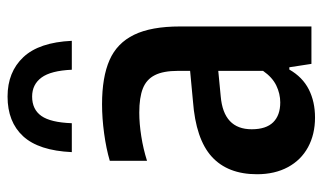

<svg xmlns="http://www.w3.org/2000/svg" viewBox="-193 -651 854 508"><g transform="rotate(-90 234.0 -397.0)"><path d="M418 -347.5V0H319L310 -58.5H304Q284 -23.5 251.5 -7Q219 9.5 177 9.5Q132.5 9.5 98.5 -9Q64.5 -27.5 45.8 -62.2Q27 -97 27 -144Q27 -221.5 73.5 -263.8Q120 -306 220.5 -313.5L300.5 -321V-353Q300.5 -392 289.2 -414.2Q278 -436.5 254 -446Q230 -455.5 190 -455.5Q161 -455.5 127.5 -450.2Q94 -445 62.5 -435V-533.5Q94.5 -543 135 -548.5Q175.5 -554 212 -554Q284 -554 329 -534.2Q374 -514.5 396 -469.2Q418 -424 418 -347.5ZM300.5 -128V-246.5L233 -240Q146 -232.5 146 -158Q146 -120 164.5 -101.2Q183 -82.5 217 -82.5Q240 -82.5 261.8 -93Q283.5 -103.5 300.5 -128ZM232.5 -804Q297.5 -804 336.8 -762.2Q376 -720.5 380 -634H303.5Q301 -689.5 282.8 -714.2Q264.5 -739 232.5 -739Q198.5 -739 181.2 -714.5Q164 -690 162 -634H85.5Q89.5 -721.5 127.5 -762.8Q165.5 -804 232.5 -804Z"/></g></svg>

Font: Encode Sans Condensed SemiBold
Style: Regular
Weight: 600
Width: 3
Designer: Multiple Designers
Foundry: Impallari Type
Version: Version 2.000